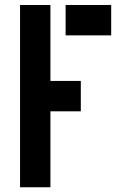

<svg xmlns="http://www.w3.org/2000/svg" viewBox="-20 -708 540 790"><path d="M125 62.5H62.5V0V-62.5V-125V-187.5V-250V-312.5V-375V-437.5V-500V-562.5V-625V-687.5H125H187.5V-625V-562.5V-500V-437.5V-375H250H312.5V-312.5V-250H250H187.5V-187.5V-125V-62.5V0V62.5ZM375 -562.5H312.5H250V-625V-687.5H312.5H375H437.5V-625V-562.5Z"/></svg>

Font: PixelArmy
Style: Medium
Weight: 500
Version: Version 001.000